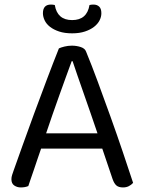

<svg xmlns="http://www.w3.org/2000/svg" viewBox="-20 -813 632 841"><path d="M428 -162H160Q153 -142 145 -118.5Q137 -95 129.5 -72.5Q122 -50 115 -30.5Q108 -11 104 2Q90 8 71 8Q55 8 42.5 -0.5Q30 -9 30 -28Q30 -37 33 -46.5Q36 -56 40 -67Q55 -109 78.5 -175Q102 -241 129.5 -315.5Q157 -390 185.5 -465.5Q214 -541 238 -601Q246 -605 262 -609Q278 -613 295 -613Q315 -613 333.5 -607Q352 -601 357 -587Q381 -529 408.5 -454.5Q436 -380 464 -302Q492 -224 517.5 -148.5Q543 -73 563 -12Q555 -3 544 2.5Q533 8 519 8Q500 8 490 -0.5Q480 -9 473 -29ZM294 -545Q283 -515 269 -476.5Q255 -438 240 -396Q225 -354 210 -311Q195 -268 182 -229H407Q392 -274 376 -319.5Q360 -365 345.5 -407Q331 -449 318.5 -484.5Q306 -520 298 -545ZM296 -725Q361 -725 372 -791Q376 -792 380 -792.5Q384 -793 389 -793Q405 -793 414.5 -784Q424 -775 424 -755Q424 -739 416 -723.5Q408 -708 392 -695.5Q376 -683 352 -675Q328 -667 296 -667Q263 -667 239 -675Q215 -683 199 -695.5Q183 -708 175.5 -724Q168 -740 168 -755Q168 -793 203 -793Q212 -793 220 -791Q231 -725 296 -725Z"/></svg>

Font: Baloo Chettan 2
Style: Regular
Weight: 400
Designer: Maithili Shingre, Unnati Kotecha and Ek Type
Foundry: Ek Type
Version: Version 1.640;hotconv 1.0.111;makeotfexe 2.5.65597; ttfautoh